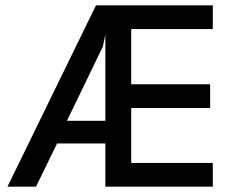

<svg xmlns="http://www.w3.org/2000/svg" viewBox="-20 -700 870 720"><path d="M8 0 340 -680H778V-591H472V-384H768V-295H472V-89H778V0H375V-162H194L115 0ZM231 -247H375V-570L366 -526Z"/></svg>

Font: Teachers Medium
Style: Regular
Weight: 500
Designer: Alfredo Marco Pradil, Chank Diesel
Version: Version 1.001